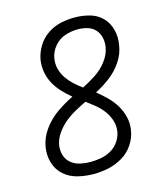

<svg xmlns="http://www.w3.org/2000/svg" viewBox="-112 -829 800 923"><g transform="rotate(-15 288.0 -367.5)"><path d="M240 8Q277 8 313 0.5Q349 -7 383 -26.5Q417 -46 439 -78.5Q461 -111 467 -148Q473 -182 465 -215Q457 -248 440 -275.5Q423 -303 400 -325.5Q377 -348 352 -368Q391 -388 426.5 -415Q462 -442 487 -479.5Q512 -517 518 -559Q525 -597 516 -634Q507 -671 481.5 -697Q456 -723 419.5 -733Q383 -743 345 -743Q311 -743 276 -735.5Q241 -728 210 -707Q179 -686 160 -654.5Q141 -623 135 -589Q130 -556 136 -525Q142 -494 157 -467.5Q172 -441 193 -419Q214 -397 237 -378Q194 -357 154.5 -329.5Q115 -302 86 -262Q57 -222 50 -177Q43 -137 54.5 -99Q66 -61 94.5 -36Q123 -11 161.5 -1.5Q200 8 240 8ZM241 -52Q215 -52 190 -57.5Q165 -63 145.5 -78.5Q126 -94 118.5 -118.5Q111 -143 115 -169Q120 -198 138.5 -225Q157 -252 181.5 -272.5Q206 -293 234 -308.5Q262 -324 291 -338Q313 -322 334.5 -304.5Q356 -287 372.5 -265Q389 -243 398 -215.5Q407 -188 402 -158Q397 -132 381 -109.5Q365 -87 341 -74Q317 -61 291.5 -56.5Q266 -52 241 -52ZM298 -407Q277 -422 258 -439.5Q239 -457 224.5 -478Q210 -499 203 -525Q196 -551 201 -579Q206 -610 228 -636.5Q250 -663 281.5 -673.5Q313 -684 345 -684Q369 -684 392 -677.5Q415 -671 430.5 -654.5Q446 -638 451.5 -615Q457 -592 453 -567Q447 -531 422.5 -499Q398 -467 365 -445.5Q332 -424 298 -407Z"/></g></svg>

Font: Iosevka Sparkle Light Oblique
Style: Regular
Weight: 300
Italic angle: -9°
Designer: Belleve Invis
Foundry: Belleve Invis
Version: Version 4.5.0; ttfautohint (v1.8.3)